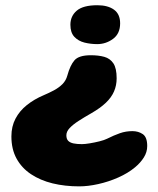

<svg xmlns="http://www.w3.org/2000/svg" viewBox="-20 -464 588 716"><path d="M319 -258Q347.5 -258 369 -252Q390.5 -246 402.8 -227.8Q415 -209.5 415 -172Q415 -145.5 405.2 -123Q395.5 -100.5 374.8 -80.8Q354 -61 321 -42Q294.5 -27 273.2 -13.2Q252 0.5 239.8 13.5Q227.5 26.5 227.5 40.5Q227.5 54 234.2 61Q241 68 254 70.8Q267 73.5 285.5 73.5Q296.5 73.5 314.8 70.5Q333 67.5 351 63Q369 58.5 379 53.5Q405 40.5 427 32.8Q449 25 474 25Q496 25 512.5 36.2Q529 47.5 529 80.5Q529 103 516.5 123Q504 143 483.5 160Q457 182 420.8 198Q384.5 214 346.2 222.5Q308 231 275.5 231Q222 231 176 219.8Q130 208.5 95.5 185.5Q61 162.5 41.8 127.5Q22.5 92.5 22.5 44.5Q22.5 7.5 37.8 -21.5Q53 -50.5 80.2 -72.2Q107.5 -94 143 -109Q163 -117.5 181.2 -127.2Q199.5 -137 212.8 -150.2Q226 -163.5 231 -182Q241.5 -220.5 257.8 -239.2Q274 -258 319 -258ZM343 -444.5Q382 -444.5 405 -428Q428 -411.5 428 -377Q428 -338.5 401.5 -319Q375 -299.5 342.5 -299.5Q318 -299.5 295 -305.2Q272 -311 257.2 -326.8Q242.5 -342.5 242.5 -371.5Q242.5 -404 266.2 -424.2Q290 -444.5 343 -444.5Z"/></svg>

Font: Gluten Black
Style: Regular
Weight: 900
Designer: Tyler Finck
Foundry: Etcetera Type Company
Version: Version 1.300